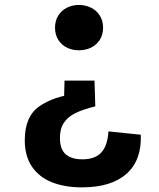

<svg xmlns="http://www.w3.org/2000/svg" viewBox="-20 -568 660 795"><path d="M247.2 -234.2H371.3L374.6 -127.6Q323.4 -114.8 292.5 -99.8Q261.5 -84.7 244.8 -60Q228.1 -35.3 228.1 3.3Q228.1 49.4 251.7 70.5Q275.3 91.7 321.2 91.7Q372.3 91.7 398.6 64.4Q424.9 37.2 429.1 -23.9L562.9 -10.2Q567.2 95.2 504 151.5Q440.8 207.8 319.5 207.8Q247.7 207.8 194.5 186.5Q141.4 165.2 112 121.6Q82.6 77.9 82.6 12.9Q82.6 -85.8 142.5 -127.5Q202.3 -169.3 295.6 -179.6L244.9 -147.6ZM406.8 -453.4Q406.8 -424.8 393.5 -403.5Q380.2 -382.2 357.4 -371Q334.6 -359.8 306.7 -359.8Q279.1 -359.8 256.7 -371Q234.2 -382.2 221 -403.5Q207.8 -424.8 207.8 -453.4Q207.8 -481.6 221 -503.1Q234.2 -524.6 256.9 -536Q279.5 -547.5 306.7 -547.5Q334.2 -547.5 357.2 -536Q380.2 -524.6 393.5 -503.1Q406.8 -481.6 406.8 -453.4Z"/></svg>

Font: Monaspace Krypton Var ExLight
Style: Regular
Weight: 200
Designer: Riley Cran and the Lettermatic Team
Version: Version 1.200 (Monaspace Krypton Var)